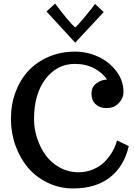

<svg xmlns="http://www.w3.org/2000/svg" viewBox="-20 -1038 747 1071"><path d="M41 0ZM399.4 -884.8Q416.5 -899.9 444.1 -932.9Q471.7 -965.8 491.2 -990.7L510.3 -1016.1L558.6 -970.7L399.4 -799.8L239.3 -974.1L287.6 -1018.1Q361.3 -918.9 399.4 -884.8ZM398.9 -750Q465.8 -750 527.3 -721.9Q588.9 -693.8 628.9 -641.1Q668.9 -588.4 668.9 -523.9Q668.9 -490.7 642.8 -462.9Q616.7 -435.1 573.2 -435.1Q536.1 -435.1 513.2 -456.8Q490.2 -478.5 490.2 -516.1Q490.2 -553.7 519 -574Q547.9 -594.2 577.1 -594.2Q553.2 -630.9 506.3 -656.2Q459.5 -681.6 397.9 -681.6Q298.3 -681.6 234.1 -597.7Q169.9 -513.7 169.9 -373Q169.9 -319.3 187 -267.1Q204.1 -214.8 234.9 -172.1Q265.6 -129.4 313.7 -103.3Q361.8 -77.1 418.9 -77.1Q461.9 -77.1 499.8 -93.3Q537.6 -109.4 563.5 -135.5Q589.4 -161.6 606.9 -192.1Q624.5 -222.7 632.8 -254.9L698.2 -223.1Q672.4 -110.4 593.3 -48.6Q514.2 13.2 388.2 13.2Q312.5 13.2 247.1 -18.1Q181.6 -49.3 136.7 -102.1Q91.8 -154.8 66.4 -225.8Q41 -296.9 41 -375Q41 -455.6 66.9 -524.9Q92.8 -594.2 139.2 -643.8Q185.5 -693.4 252.7 -721.7Q319.8 -750 398.9 -750Z"/></svg>

Font: Trocchi
Style: Regular
Weight: 400
Designer: vernon adams
Version: Version 1.0; ttfautohint (v0.8) -l 6 -r 50 -G 100